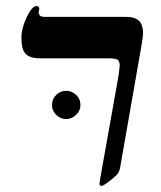

<svg xmlns="http://www.w3.org/2000/svg" viewBox="-20 -609 531 635"><path d="M113.8 -416Q79.6 -416 65.2 -430.4Q50.8 -444.8 50.8 -482.9Q50.8 -515.6 68.4 -552.2Q85.9 -588.9 100.1 -588.9Q109.9 -588.9 109.9 -580.1L107.9 -568.8Q107.9 -553.2 127 -553.2H395Q427.2 -553.2 440.2 -539.8Q453.1 -526.4 453.1 -500Q453.1 -488.8 446.8 -452.1L377 -53.2Q376 -46.9 372.8 -40.5Q369.6 -34.2 364.7 -29.1Q359.9 -23.9 340.6 -9Q321.3 5.9 315.9 5.9Q309.1 5.9 309.1 -1L311 -16.1L372.1 -358.9Q376 -387.7 376 -391.1Q376 -407.7 368.2 -411.9Q360.4 -416 341.8 -416ZM151.9 -261.2Q151.9 -281.2 165.5 -294.9Q179.2 -308.6 198.7 -308.6Q217.3 -308.6 231.7 -295.2Q246.1 -281.7 246.1 -261.2Q246.1 -243.2 231.7 -229.2Q217.3 -215.3 198.7 -215.3Q179.2 -215.3 165.5 -229.5Q151.9 -243.7 151.9 -261.2Z"/></svg>

Font: Liberation Serif
Style: Bold Italic
Weight: 700
Italic angle: -16.333°
Designer: Steve Matteson
Foundry: Ascender Corporation
Version: Version 2.1.5